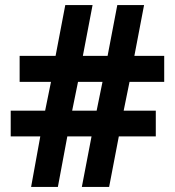

<svg xmlns="http://www.w3.org/2000/svg" viewBox="-20 -733 685 753"><path d="M488 -412H624V-514H507L545 -713H440L402 -514H305L343 -713H236L198 -514H57V-412H180L157 -299H22V-198H138L102 0H207L244 -198H339L301 0H408L446 -198H591V-299H465ZM263 -299 286 -412H382L359 -299Z"/></svg>

Font: Passageway
Style: Regular
Weight: 700
Foundry: Ascender Corporation
Version: Version 1.11